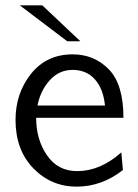

<svg xmlns="http://www.w3.org/2000/svg" viewBox="-20 -688 516 717"><path d="M38 -240Q38 -340 96 -412.5Q154 -485 251 -485Q332 -485 386.5 -429Q441 -373 441 -248H115Q115 -167 155.5 -108Q196 -49 268 -49Q355 -49 433 -119L439 -53Q360 9 266 9Q171 9 104.5 -59.5Q38 -128 38 -240ZM120 -294H372Q366 -356 334.5 -391.5Q303 -427 251 -427Q201 -427 166 -388.5Q131 -350 120 -294ZM54 -668H138L280 -534H231Z"/></svg>

Font: Coval
Style: Light
Weight: 300
Foundry: Context Ltd
Version: Version 001.000